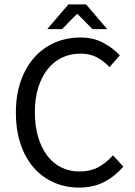

<svg xmlns="http://www.w3.org/2000/svg" viewBox="-20 -838 611 870"><path d="M52 -328Q52 -407 74 -470Q96 -533 135 -577Q174 -621 227.5 -644.5Q281 -668 344 -668Q404 -668 449 -643.5Q494 -619 523 -587L476 -534Q450 -562 418.5 -578.5Q387 -595 345 -595Q298 -595 260 -576.5Q222 -558 195 -523.5Q168 -489 153 -440Q138 -391 138 -330Q138 -268 152.5 -218.5Q167 -169 193 -134Q219 -99 256.5 -80Q294 -61 341 -61Q389 -61 424.5 -80Q460 -99 492 -134L539 -83Q500 -38 451 -13Q402 12 339 12Q277 12 224.5 -11Q172 -34 133.5 -77.5Q95 -121 73.5 -184.5Q52 -248 52 -328ZM194 -706 290 -818H370L466 -706H399L332 -774H328L261 -706Z"/></svg>

Font: Myanmar Sanpya
Style: Regular
Weight: 400
Designer: Danh Hong
Foundry: Google Inc.
Version: Version 2.00 November 22, 2015